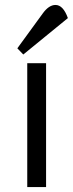

<svg xmlns="http://www.w3.org/2000/svg" viewBox="-20 -755 296 775"><path d="M90 0V-500H166V0ZM74 -535 50 -560 152 -700Q177 -735 204 -735Q235 -735 254 -682Z"/></svg>

Font: Imprima
Style: Regular
Weight: 400
Designer: Eduardo Tunni
Foundry: Eduardo Tunni
Version: Version 1.002; ttfautohint (v1.8.4.7-5d5b);gftools[0.9.23]